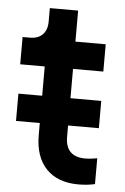

<svg xmlns="http://www.w3.org/2000/svg" viewBox="-51 -711 498 764"><g transform="rotate(5 198.0 -328.5)"><path d="M117 -166V-214H22V-323H117V-440H19V-549H49Q81 -549 99 -567.5Q117 -586 117 -619V-673H230V-549H351V-440H230V-323H353V-214H230V-169Q230 -89 310 -89Q328 -89 357 -94V9Q327 16 291 16Q208 16 162.5 -31.5Q117 -79 117 -166Z"/></g></svg>

Font: BLUETTI 2.0 Medium
Style: Italic
Weight: 500
Designer: Stijn de Vries
Foundry: tokotype
Version: Version 2.005;October 31, 2023;FontCreator 14.0.0.2814 64-bi